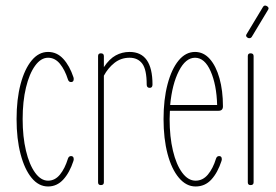

<svg xmlns="http://www.w3.org/2000/svg" viewBox="-20 -670 998 695"><path d="M154 5Q120 5 94.5 -26Q69 -57 54.5 -112Q40 -167 40 -239Q40 -311 54.5 -365.5Q69 -420 94.5 -451Q120 -482 154 -482Q186 -482 209 -457Q232 -432 246 -390Q248 -384 246 -378.5Q244 -373 237 -373Q229 -373 226 -382Q215 -417 197 -439Q179 -461 154 -461Q128 -461 107 -432Q86 -403 74 -353Q62 -303 62 -239Q62 -175 74 -124.5Q86 -74 107 -45Q128 -16 154 -16Q179 -16 197 -38Q215 -60 226 -96Q229 -105 237 -105Q244 -105 246 -99.5Q248 -94 246 -88Q232 -45 209 -20Q186 5 154 5Z M345 0Q335 0 335 -10V-467Q335 -477 345 -477Q356 -477 356 -467V-427Q376 -457 399 -469.5Q422 -482 449 -482Q532 -482 532 -364Q532 -352 522 -352Q511 -352 511 -364Q511 -418 495 -439.5Q479 -461 449 -461Q418 -461 394.5 -442.5Q371 -424 356 -396V-10Q356 0 345 0Z M688 5Q654 5 627.5 -26.5Q601 -58 586.5 -113Q572 -168 572 -239Q572 -310 586.5 -365Q601 -420 626.5 -451Q652 -482 686 -482Q717 -482 739.5 -456.5Q762 -431 774.5 -386.5Q787 -342 787 -285Q787 -269 771 -269H595Q594 -254 594 -239Q594 -175 606 -124.5Q618 -74 639.5 -45Q661 -16 688 -16Q714 -16 732.5 -38Q751 -60 762 -96Q765 -105 773 -105Q780 -105 782 -99.5Q784 -94 782 -88Q768 -45 745 -20Q722 5 688 5ZM686 -461Q652 -461 627.5 -413Q603 -365 596 -290H766Q764 -363 742.5 -412Q721 -461 686 -461Z M887 0Q877 0 877 -10V-467Q877 -477 887 -477Q898 -477 898 -467V-10Q898 0 887 0ZM877 -533Q881 -531 885 -532Q889 -533 891 -536L950 -634Q956 -642 946 -648Q937 -653 932 -645L873 -547Q867 -539 877 -533Z"/></svg>

Font: Zen Loop
Style: Regular
Weight: 400
Designer: Yoshimichi Ohira
Foundry: A-1 Corp ZenFonts
Version: Version 1.000; ttfautohint (v1.8.3)